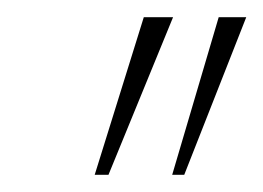

<svg xmlns="http://www.w3.org/2000/svg" viewBox="-20 -775 306 223"><path d="M180 -572 234 -755H266L194 -572ZM90 -572 147 -755H181L106 -572Z"/></svg>

Font: DM Sans 20pt Thin
Style: Italic
Weight: 250
Italic angle: -10°
Version: Version 4.004;gftools[0.9.30]